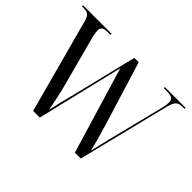

<svg xmlns="http://www.w3.org/2000/svg" viewBox="-139 -980 1246 1246"><g transform="rotate(45 484.0 -357.0)"><path d="M88 -652Q79 -683 65 -693.5Q51 -704 22 -704H8V-714H270V-704H247Q216 -704 203 -695Q190 -686 190 -667Q190 -657 192.5 -640Q195 -623 198 -612L291 -264Q302 -223 312.5 -173.5Q323 -124 332 -78Q339 -113 349 -154Q359 -195 371 -241L485 -708H525L659 -273Q676 -217 689.5 -167.5Q703 -118 711 -82Q717 -106 721 -123.5Q725 -141 730 -161.5Q735 -182 743 -216L840 -603Q849 -640 849 -660Q849 -685 835 -694.5Q821 -704 787 -704H759V-714H949V-704H930Q899 -704 884 -689.5Q869 -675 858 -632L701 0H647L468 -596L325 0H264Z"/></g></svg>

Font: Noto Serif Display SemiCondensed
Style: Regular
Weight: 400
Width: 4
Designer: Monotype Design Team
Foundry: Monotype Imaging Inc.
Version: Version 2.009